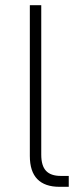

<svg xmlns="http://www.w3.org/2000/svg" viewBox="-20 -720 325 740"><path d="M209 0Q153 0 124 -29.5Q95 -59 95 -119V-700H139V-124Q139 -81 157.5 -61.5Q176 -42 214 -42H245V0H209Z"/></svg>

Font: PT Root UI Web Light
Style: Regular
Weight: 300
Designer: Vitaly Kuzmin
Foundry: ParaType Ltd.
Version: Version 1.000W